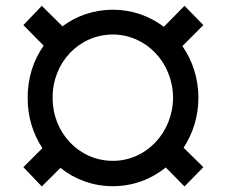

<svg xmlns="http://www.w3.org/2000/svg" viewBox="-20 -636 785 666"><path d="M668.3 -296.9C668 -364.7 647.4 -426.5 612.6 -476.2L685.4 -549L620 -615.8L548.3 -543C498.9 -580.6 437.5 -602.3 371.4 -602.3C306.1 -602.3 245.4 -581.3 196.7 -544.7L125 -615.8L61.1 -549L131.4 -477.6C96.2 -427.6 75.6 -365.4 76 -296.9C75.6 -231.2 94.5 -171.2 127.1 -122.2L61.1 -56.1L125 10.7L189.6 -53.6C239.7 -13.5 302.9 9.9 371.4 9.9C440.7 9.9 504.6 -14.2 555 -55L620 10.7L685.4 -56.1L616.8 -123.6C649.1 -172.6 668 -231.9 668.3 -296.9ZM371.4 -78.1C254.6 -77.8 161.9 -175.4 162.6 -296.9C161.9 -419.7 254.6 -516 371.4 -516.3C486.5 -516 579.5 -419.7 580.3 -296.9C579.5 -175.4 486.5 -77.8 371.4 -78.1Z"/></svg>

Font: Riot Sans 2.0
Style: Bold
Weight: 600
Designer: Rasmus Andersson
Foundry: rsms
Version: Version 3.006;hotconv 1.0.109;makeotfexe 2.5.65596